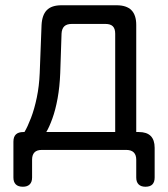

<svg xmlns="http://www.w3.org/2000/svg" viewBox="-20 -570 640 730"><path d="M67 140Q49 140 40 131Q31 122 31 105V-31Q31 -50 40.5 -59Q50 -68 69 -68H73Q85 -88 98 -122Q111 -156 120 -199.5Q129 -243 131 -292L138 -475Q140 -513 158 -531.5Q176 -550 214 -550H423Q461 -550 479.5 -531.5Q498 -513 498 -475V-68H508Q538 -68 553 -53Q568 -38 568 -8V105Q568 122 559.5 131Q551 140 533 140Q516 140 507 131Q498 122 498 105V37Q498 19 488.5 9.5Q479 0 460 0H139Q120 0 111 9.5Q102 19 102 37V105Q102 122 93 131Q84 140 67 140ZM418 -442Q418 -461 409 -470Q400 -479 381 -479H253Q234 -479 224.5 -470Q215 -461 214 -442L209 -292Q207 -240 199 -196Q191 -152 179 -119Q167 -86 156 -68H418Z"/></svg>

Font: Maple Mono Normal NL Light
Style: Regular
Weight: 300
Monospace: yes
Designer: subframe7536
Version: Version 7.000